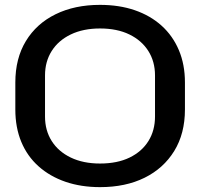

<svg xmlns="http://www.w3.org/2000/svg" viewBox="-20 -759 823 789"><path d="M391 10Q313 10 249 -12Q185 -34 138.5 -75.5Q92 -117 67.5 -176Q43 -235 43 -309V-420Q43 -519 86.5 -590.5Q130 -662 208.5 -700.5Q287 -739 391 -739Q470 -739 534 -717Q598 -695 644 -653.5Q690 -612 715 -553Q740 -494 740 -420V-309Q740 -210 696 -138.5Q652 -67 574 -28.5Q496 10 391 10ZM391 -87Q462 -87 512.5 -111.5Q563 -136 590 -179.5Q617 -223 617 -280V-449Q617 -506 589.5 -549.5Q562 -593 511.5 -617.5Q461 -642 391 -642Q322 -642 271 -617.5Q220 -593 192.5 -549.5Q165 -506 165 -449V-280Q165 -223 192.5 -179.5Q220 -136 271 -111.5Q322 -87 391 -87Z"/></svg>

Font: Hubot Sans Medium
Style: Regular
Weight: 500
Designer: Deni Anggara
Foundry: GitHub, Inc., Subsidiary of Microsoft Corporation
Version: Version 2.000